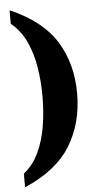

<svg xmlns="http://www.w3.org/2000/svg" viewBox="-61 -814 511 994"><g transform="rotate(-5 194.5 -317.0)"><path d="M28 72Q78 32 106.5 -29.5Q135 -91 147 -165Q159 -239 159 -318Q159 -397 147 -470.5Q135 -544 106.5 -605Q78 -666 28 -707V-777Q195 -705 267 -588.5Q339 -472 339 -318Q339 -164 267 -46.5Q195 71 28 143Z"/></g></svg>

Font: Noto Serif Hebrew Condensed Black
Style: Regular
Weight: 900
Width: 3
Designer: Monotype Design Team
Foundry: Monotype Imaging Inc.
Version: Version 2.004; ttfautohint (v1.8.4.7-5d5b)